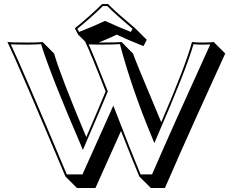

<svg xmlns="http://www.w3.org/2000/svg" viewBox="-20 -853 1139 939"><path d="M641.1 -714.8 697.8 -658.2 681.6 -627.4Q614.7 -653.8 550.8 -683.6Q512.2 -665 462.9 -645Q469.7 -645 478 -645Q556.2 -645 574.2 -647.9L630.4 -591.3Q638.2 -565.4 768.6 -255.4Q889.2 -535.2 918.9 -647.9Q931.6 -645 970.2 -645Q1012.7 -645 1024.9 -647.9L1081.5 -591.3Q926.8 -252.9 846.2 -70.3Q847.2 -67.9 848.1 -65.4L845.7 -68.4Q814.5 2.9 786.6 66.4H717.8L661.1 9.8Q626.5 -73.2 571.8 -212.4L446.8 66.4H356.4L299.8 9.8Q65.9 -546.4 16.1 -647.9Q33.7 -645 117.2 -645Q170.9 -645 188 -647.9L244.6 -591.3Q276.4 -481 401.9 -182.6Q464.8 -328.1 496.6 -405.8Q422.9 -595.2 397 -647.9Q397 -647.9 398.4 -647.9L361.8 -684.1L346.2 -714.8Q421.4 -775.4 479 -833H508.8Q514.6 -826.7 520.5 -821.3Q552.2 -789.6 641.1 -714.8ZM744.1 -174.8 734.9 -153.3 726.1 -174.8Q625.5 -414.6 566.4 -637.2Q542 -635.3 478 -634.8Q435.5 -634.8 413.6 -636.2Q440.4 -577.1 505.9 -409.7L507.3 -405.8L505.9 -402.3Q474.6 -326.7 394.5 -141.1L385.3 -119.6L376.5 -141.1Q230.5 -479 180.7 -637.2Q160.6 -635.3 117.2 -634.8Q61 -634.8 32.7 -636.2Q89.4 -517.6 306.6 0H383.3L534.2 -336.4L543 -314Q627.4 -95.2 667.5 0H723.6Q822.8 -229.5 1008.3 -635.7Q993.2 -634.8 970.2 -634.8Q940.9 -634.8 926.3 -636.7Q892.1 -515.1 744.1 -174.8ZM628.4 -712.4Q539.1 -787.6 504.9 -823.2H482.9Q427.7 -768.6 358.4 -712.4L366.7 -696.8Q441.4 -726.1 489.7 -749L494.1 -751L498 -749Q559.1 -720.7 620.1 -696.8Z"/></svg>

Font: Linux Biolinum Shadow O
Style: Bold
Weight: 700
Designer: Philipp H. Poll
Foundry: Philipp H. Poll
Version: Version 0.9.2